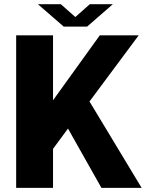

<svg xmlns="http://www.w3.org/2000/svg" viewBox="-20 -908 725 928"><path d="M163.1 -887.7H273.9L344.2 -825.7L414.1 -887.7H525.4L400.9 -779.3H288.1ZM470.2 0 308.6 -286.6 236.3 -188.5V0H58.1V-737.3H236.3V-423.3L462.4 -737.3H650.4L412.6 -417.5L664.6 0Z"/></svg>

Font: Epilogue ExtraBold
Style: Regular
Weight: 800
Designer: Tyler Finck
Foundry: Etcetera Type Co
Version: Version 2.112